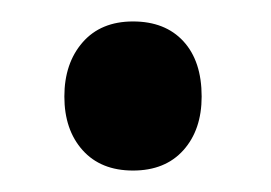

<svg xmlns="http://www.w3.org/2000/svg" viewBox="-20 -389 253 179"><path d="M168 -299Q168 -268 151 -249Q134 -230 104 -230Q74 -230 57 -249Q40 -268 40 -299Q40 -330 57 -349.5Q74 -369 104 -369Q134 -369 151 -350.5Q168 -332 168 -299Z"/></svg>

Font: Andada
Style: Regular
Weight: 400
Designer: Carolina Giovagnoli
Foundry: Carolina Giovagnoli
Version: Version 1.003